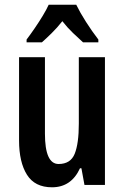

<svg xmlns="http://www.w3.org/2000/svg" viewBox="-20 -786 528 816"><path d="M426 -543V0H339L326 -71H320Q283 10 201 10Q128 10 94.5 -43.5Q61 -97 61 -189V-543H171V-218Q171 -89 229 -89Q280 -89 297.5 -132.5Q315 -176 315 -261V-543ZM304 -766Q320 -733 345.5 -693Q371 -653 398 -618V-606H333Q314 -623 290 -646Q266 -669 245 -696Q223 -668 199 -644.5Q175 -621 158 -606H93V-618Q109 -639 127.5 -666Q146 -693 162 -719.5Q178 -746 187 -766Z"/></svg>

Font: Noto Sans Gurmukhi ExtraCondensed SemiBold
Style: Regular
Weight: 600
Width: 2
Designer: Jelle Bosma - Monotype Design Team
Foundry: Monotype Imaging Inc.
Version: Version 2.004; ttfautohint (v1.8.4.7-5d5b)